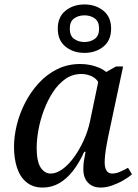

<svg xmlns="http://www.w3.org/2000/svg" viewBox="-20 -834 619 864"><path d="M172 10Q128 10 99 -14Q70 -38 56.5 -79.5Q43 -121 43 -173Q43 -220 55.5 -271.5Q68 -323 93 -371.5Q118 -420 154 -459.5Q190 -499 237 -522.5Q284 -546 341 -546Q365 -546 386.5 -541.5Q408 -537 426.5 -529Q445 -521 458 -510L502 -535H534L466 -215Q464 -204 460 -183Q456 -162 453.5 -140Q451 -118 451 -104Q451 -79 459.5 -66Q468 -53 484 -53Q501 -53 519 -60.5Q537 -68 556 -79L574 -50Q560 -37 536 -23Q512 -9 485 0.5Q458 10 433 10Q397 10 376 -12Q355 -34 355 -73Q355 -93 357.5 -109.5Q360 -126 365 -151H359Q336 -100 307.5 -64Q279 -28 245.5 -9Q212 10 172 10ZM208 -53Q234 -53 261.5 -73Q289 -93 313.5 -127Q338 -161 357 -203Q376 -245 385 -288L422 -465Q411 -483 390 -492Q369 -501 346 -501Q306 -501 274 -478.5Q242 -456 218 -419Q194 -382 177.5 -338Q161 -294 153 -249.5Q145 -205 145 -169Q145 -107 163 -80Q181 -53 208 -53ZM360 -596Q310 -596 275 -624Q240 -652 240 -705Q240 -758 275 -786Q310 -814 360 -814Q410 -814 445 -786Q480 -758 480 -705Q480 -652 445 -624Q410 -596 360 -596ZM360 -645Q387 -645 406.5 -659Q426 -673 426 -705Q426 -737 406.5 -751Q387 -765 360 -765Q333 -765 313.5 -751Q294 -737 294 -705Q294 -673 313.5 -659Q333 -645 360 -645Z"/></svg>

Font: Noto Serif
Style: Italic
Weight: 400
Italic angle: -12°
Designer: Monotype Design Team
Foundry: Monotype Imaging Inc.
Version: Version 2.013